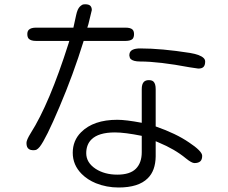

<svg xmlns="http://www.w3.org/2000/svg" viewBox="-20 -792 1040 875"><path d="M361.3 -605.5H551.8Q574.2 -605.5 584 -614.3Q590.8 -622.1 590.8 -636.2Q590.8 -650.4 584 -657.2Q575.2 -666 551.8 -666H377.9L382.8 -681.6L398.4 -746.1Q398.4 -758.8 391.6 -765.6Q384.8 -772.5 368.2 -772.5Q359.4 -772.5 355.5 -770.5Q348.6 -766.6 343.8 -761.7Q333 -751 327.1 -723.6L314.5 -666H144.5Q121.1 -666 111.3 -656.2Q104.5 -649.4 104.5 -636.7Q104.5 -622.1 111.3 -615.2Q121.1 -605.5 144.5 -605.5H295.9L292 -592.8Q205.1 -319.3 120.1 -185.5Q100.6 -154.3 100.6 -140.6Q100.6 -119.1 112.3 -112.3Q120.1 -107.4 130.4 -107.4Q140.6 -107.4 145.5 -109.4Q153.3 -113.3 161.1 -123Q189.5 -159.2 251 -304.7Q313.5 -451.2 361.3 -605.5ZM619.1 -571.3Q575.2 -571.3 570.3 -547.9Q569.3 -544.9 569.3 -540Q570.3 -529.3 575.2 -523.4Q586.9 -511.7 619.1 -511.7Q704.1 -511.7 843.8 -485.4L883.8 -479.5Q900.4 -479.5 907.7 -487.3Q915 -495.1 915 -511.7Q915 -520.5 908.2 -527.3Q892.6 -543 845.7 -550.8Q715.8 -571.3 619.1 -571.3ZM689.5 -215.8V-385.7Q689.5 -410.2 679.7 -419.9Q672.9 -426.8 658.2 -426.8Q643.6 -426.8 635.7 -418.9Q626 -409.2 626 -385.7V-232.4Q553.7 -246.1 514.6 -246.1Q406.2 -246.1 349.6 -189.5Q311.5 -151.4 311.5 -95.7Q311.5 -40 352.5 1Q378.9 27.3 417 43Q465.8 62.5 520.5 62.5Q611.3 62.5 653.3 20.5Q688.5 -13.7 689.5 -79.1V-148.4L703.1 -142.6Q776.4 -112.3 827.1 -70.3Q853.5 -48.8 866.2 -48.8Q884.8 -48.8 893.6 -57.6Q901.4 -65.4 901.4 -82Q901.4 -92.8 885.7 -108.4Q870.1 -124 841.8 -142.6Q782.2 -183.6 689.5 -215.8ZM503.9 -188.5Q548.8 -188.5 626 -172.9V-98.6Q626 -49.8 599.1 -22.9Q572.3 3.9 514.6 3.9Q457 3.9 416 -22.5Q373 -50.8 373 -93.8Q373 -132.8 396.5 -156.2Q428.7 -188.5 503.9 -188.5Z"/></svg>

Font: FakePearl
Style: ExtraLight
Weight: 300
Version: Version 1.2